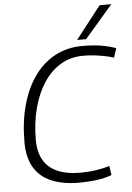

<svg xmlns="http://www.w3.org/2000/svg" viewBox="-61 -962 698 1017"><g transform="rotate(-5 288.0 -453.5)"><path d="M317 10Q231 10 170.5 -16Q110 -42 79 -95Q48 -148 48 -229Q48 -337 72.5 -425.5Q97 -514 142.5 -577.5Q188 -641 252.5 -675.5Q317 -710 398 -710Q430 -710 460 -707.5Q490 -705 518.5 -699Q547 -693 576 -683L560 -634Q533 -642 507 -647Q481 -652 454 -655Q427 -658 398 -658Q331 -658 278 -626.5Q225 -595 187.5 -538Q150 -481 129.5 -404Q109 -327 109 -236Q109 -170 134.5 -127Q160 -84 209 -63Q258 -42 327 -42Q372 -42 412 -48Q452 -54 485 -64L492 -15Q456 -2 412.5 4Q369 10 317 10ZM373 -744 508 -917H570L421 -744Z"/></g></svg>

Font: Georama Light
Style: Italic
Weight: 300
Italic angle: -9°
Designer: Jean-Baptiste Levee
Foundry: Production Type
Version: Version 1.001